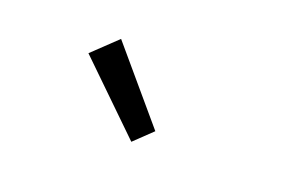

<svg xmlns="http://www.w3.org/2000/svg" viewBox="-47 -994 700 476"><g transform="rotate(20 303.0 -756.5)"><path d="M319 -641 366 -686 208 -872 144 -811Z"/></g></svg>

Font: Noto Sans JP Regular
Style: Regular
Weight: 400
Designer: Ryoko NISHIZUKA (kana & ideographs); Paul D. Hunt (Latin, Greek & Cyrillic); Wenlong ZHANG (bopomofo); Sandoll Communica
Foundry: Adobe Systems Incorporated
Version: Version 1.004;PS 1.004;hotconv 1.0.82;makeotf.lib2.5.63406